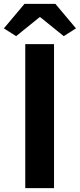

<svg xmlns="http://www.w3.org/2000/svg" viewBox="-39 -968 411 988"><path d="M91 0V-741H239V0ZM44 -782 -19 -822 87 -948H246L352 -822L289 -782L169 -879H164Z"/></svg>

Font: Swei Fan Sans CJK TC
Style: Bold
Weight: 700
Version: Version 2.130